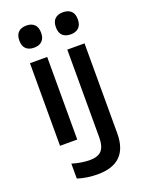

<svg xmlns="http://www.w3.org/2000/svg" viewBox="-183 -854 896 1184"><g transform="rotate(-20 265.0 -261.5)"><path d="M145 -623Q111 -623 92 -641Q73 -659 73 -695Q73 -732 92 -750Q111 -768 145 -768Q178 -768 197 -750Q216 -732 216 -695Q216 -660 197.5 -641.5Q179 -623 145 -623ZM385 -623Q351 -623 332 -641Q313 -659 313 -695Q313 -732 332 -750Q351 -768 385 -768Q419 -768 438 -750Q457 -732 457 -696Q457 -660 438 -641.5Q419 -623 385 -623ZM246 245Q214 245 179 240Q144 235 115 225V127Q142 136 174 141Q206 146 230 146Q284 146 308 119.5Q332 93 332 35V-542H445V49Q445 245 246 245ZM87 0V-542H200V0Z"/></g></svg>

Font: Noto Sans Mono Condensed SemiBold
Style: Regular
Weight: 600
Width: 3
Designer: Monotype Design Team
Foundry: Monotype Imaging Inc.
Version: Version 2.014